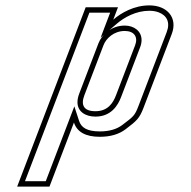

<svg xmlns="http://www.w3.org/2000/svg" viewBox="-20 -503 708 713"><path d="M400.6 -430 418.2 -476H298.2L43.7 190H163.7L254.6 -48C266.1 -12.7 298.1 5 350.6 5C389.8 5 421.7 -4.3 446.3 -23C488 -54.6 497.9 -63.2 513.1 -103L617.9 -377C640.4 -436 602.1 -483 534.6 -483C478.5 -483 430.7 -455.9 400.6 -430ZM443.3 -388C478.5 -388 493.5 -365.5 481.8 -335L410.7 -149C400 -121 381 -90 334.4 -90C290.7 -90 279.5 -113.1 293.2 -149L364.3 -335C374.1 -360.8 403.2 -388 443.3 -388ZM413.6 -414.8C441.3 -438.6 485 -463 534.6 -463C547.9 -463 559.4 -460.9 568.9 -457.3C599.4 -445.9 612.9 -420.2 599.2 -384.1L494.5 -110.1C480.3 -73 476.3 -70.9 434.2 -38.9C413.8 -23.5 386.7 -15 350.6 -15C302.2 -15 281.6 -29.7 273.6 -54.2L256.1 -108L149.9 170H72.7L312 -456H389.1L353.7 -363.3ZM443.3 -408C393.7 -408 358.1 -374.8 345.6 -342.1L274.5 -156.1C270.4 -145.3 267.8 -134.8 267.7 -124.2C267.3 -88.9 296.8 -70 334.4 -70C392.6 -70 417.8 -111.5 429.4 -141.9L500.5 -327.9C503.8 -336.5 505.6 -345.1 505.7 -353.8C506 -387.5 477.7 -408 443.3 -408Z"/></svg>

Font: Din Kursivschrift
Style: BreitGhost
Weight: 400
Version: Version 1.089